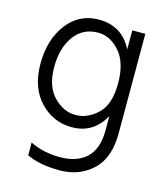

<svg xmlns="http://www.w3.org/2000/svg" viewBox="-107 -597 752 870"><g transform="rotate(15 269.5 -162.0)"><path d="M262 -457Q191 -457 150 -401Q109 -345 109 -255Q109 -165 155 -117.5Q201 -70 257.5 -70Q314 -70 361 -114.5Q408 -159 408 -257.5Q408 -356 363 -406.5Q318 -457 262 -457ZM469 -39Q469 76 407 133.5Q345 191 252.5 191Q160 191 99 162V102Q161 133 239.5 133Q318 133 363 91.5Q408 50 408 -39V-105Q357 -12 256 -12Q168 -12 106.5 -77Q45 -142 45 -254.5Q45 -367 101.5 -441Q158 -515 250 -515Q359 -515 408 -418V-507H469Z"/></g></svg>

Font: Hind Jalandhar Light
Style: Regular
Weight: 300
Designer: Namrata Goyal
Foundry: Indian Type Foundry
Version: Version 0.702;PS 1.0;hotconv 1.0.81;makeotf.lib2.5.63406